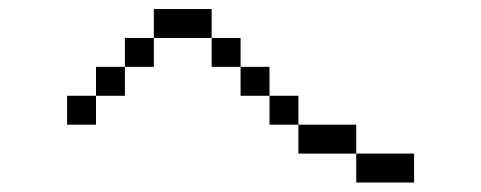

<svg xmlns="http://www.w3.org/2000/svg" viewBox="-20 -582 1040 415"><path d="M875 -187.5V-250H750V-187.5ZM750 -250V-312.5H625V-250ZM625 -312.5V-375H562.5V-312.5ZM187.5 -375H125V-312.5H187.5ZM187.5 -375H250V-437.5H187.5ZM562.5 -375V-437.5H500V-375ZM250 -437.5H312.5V-500H250ZM500 -437.5V-500H437.5V-437.5ZM312.5 -500H437.5V-562.5H312.5Z"/></svg>

Font: Unifont
Style: Regular
Weight: 500
Version: Version 15.1.04